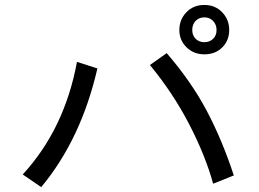

<svg xmlns="http://www.w3.org/2000/svg" viewBox="-20 -809 1040 771"><path d="M71.3 -108.4Q239.3 -291 289.1 -560.5L371.1 -534.2Q305.7 -250 145.5 -57.6ZM582 -547.9 649.4 -595.7Q748 -481.4 810.1 -364.3Q872.1 -247.1 918.9 -104.5L835.9 -71.3Q804.7 -184.6 739.7 -310.1Q674.8 -435.5 582 -547.9ZM752 -688.5Q752 -667 765.6 -653.3Q779.3 -639.6 800.8 -639.6Q821.3 -639.6 835.4 -652.8Q849.6 -666 849.6 -688.5Q849.6 -710 835.9 -724.6Q822.3 -739.3 800.8 -739.3Q779.3 -739.3 765.6 -725.1Q752 -710.9 752 -688.5ZM700.2 -688.5Q700.2 -730.5 728.5 -759.8Q756.8 -789.1 800.8 -789.1Q843.8 -789.1 872.1 -759.8Q900.4 -730.5 900.4 -688.5Q900.4 -646.5 872.6 -618.7Q844.7 -590.8 800.8 -590.8Q757.8 -590.8 729 -619.1Q700.2 -647.5 700.2 -688.5Z"/></svg>

Font: Gothic A1 Medium
Style: Regular
Weight: 500
Designer: HanYang I&C Co.,Ltd.
Foundry: HanYang I&C Co.,Ltd.
Version: Version 2.50